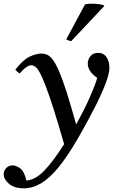

<svg xmlns="http://www.w3.org/2000/svg" viewBox="-106 -766 636 1039"><path d="M37 211Q87 207 135.5 155.5Q184 104 241 14Q208 -101 183.5 -177.5Q159 -254 141 -301Q123 -348 109.5 -372.5Q96 -397 85 -405Q74 -413 64 -413Q52 -413 37.5 -403.5Q23 -394 0 -368Q-7 -373 -12.5 -378Q-18 -383 -23 -389Q18 -442 53.5 -459Q89 -476 118 -476Q135 -476 150.5 -469Q166 -462 181.5 -440.5Q197 -419 215 -377Q233 -335 255 -266Q277 -197 306 -93Q352 -175 382 -244Q412 -313 420 -345Q398 -359 383.5 -379Q369 -399 369 -422Q369 -445 384 -462.5Q399 -480 424 -480Q455 -480 470.5 -456.5Q486 -433 486 -398Q486 -367 463.5 -309Q441 -251 403.5 -178Q366 -105 322 -28Q263 75 213 136.5Q163 198 117 225.5Q71 253 22 253Q-30 253 -58 228Q-86 203 -86 178Q-86 158 -72.5 143.5Q-59 129 -37 129Q-20 129 2.5 144.5Q25 160 37 211ZM457 -737 458 -733 279 -543Q277 -543 266.5 -546.5Q256 -550 253 -554L354 -742Q360 -744 370.5 -745Q381 -746 392 -746Q410 -746 428.5 -743.5Q447 -741 457 -737Z"/></svg>

Font: Tiro Devanagari Hindi
Style: Italic
Weight: 400
Italic angle: -11°
Designer: Devanagari: John Hudson & Fiona Ross, assisted by Paul Hanslow. Latin: John Hudson with Paul Hanslow, assisted by Kaja S
Foundry: Tiro Typeworks Ltd.
Version: Version 1.52